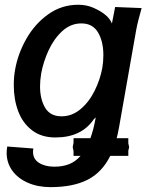

<svg xmlns="http://www.w3.org/2000/svg" viewBox="-20 -577 640 808"><path d="M289.5 59.5 286 42 289.5 24V4.5H360.5Q374 -32.5 383 -83L374.5 -75Q323 1.5 213 1.5Q154 1.5 114.5 -29Q75 -59.5 56.5 -109.2Q38 -159 38 -218Q38 -254 43.5 -283.5Q55 -350 90.5 -413Q126 -476 182.5 -516.5Q239 -557 309 -557Q343.5 -557 371.8 -544.8Q400 -532.5 419.5 -517.5Q431.5 -509 440.2 -497Q449 -485 451 -478L464.5 -547.5L576 -543Q569.5 -520 563 -495Q556.5 -470 553 -450L481 -41.5Q475.5 -11 471 4.5H520V26L523.5 42L520 57.5V79H444Q409.5 148.5 348.5 179.5Q287.5 210.5 192.5 210.5Q139 210.5 97 192Q55 173.5 31.5 140.8Q8 108 8 66Q8 54.5 10.5 39.5L120.5 48Q119 55.5 119 62Q119 92.5 144.5 108.5Q170 124.5 209 124.5Q243.5 124.5 270.8 113.8Q298 103 319 79H289.5ZM410.5 -291Q415 -317.5 415 -345Q415 -402.5 392.5 -440.5Q370 -478.5 322.5 -478.5Q277.5 -478.5 242.2 -446.2Q207 -414 184.8 -365.8Q162.5 -317.5 153.5 -268.5Q148.5 -239.5 148.5 -214Q148.5 -159.5 170 -123.5Q191.5 -87.5 239 -87.5Q283 -87.5 319 -117.8Q355 -148 378.2 -195Q401.5 -242 410.5 -291Z"/></svg>

Font: JuliaMono SemiBoldItalic
Style: Regular
Weight: 600
Italic angle: -9°
Monospace: yes
Designer: cormullion
Foundry: corm
Version: Version 0.049; ttfautohint (v1.8.4)